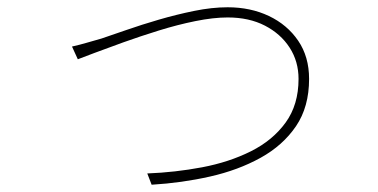

<svg xmlns="http://www.w3.org/2000/svg" viewBox="-20 -503 1040 528"><path d="M178 -375Q200 -380 217 -385Q234 -390 259 -397Q286 -406 327.5 -420.5Q369 -435 417 -449Q465 -463 514 -473Q563 -483 606 -483Q669 -483 719.5 -459Q770 -435 800 -391Q830 -347 830 -286Q830 -209 794 -156Q758 -103 696.5 -69Q635 -35 557.5 -17.5Q480 0 397 5L385 -26Q462 -29 536 -43Q610 -57 670 -87Q730 -117 765.5 -166Q801 -215 801 -286Q801 -334 776.5 -372Q752 -410 708.5 -432.5Q665 -455 606 -455Q567 -455 517.5 -445Q468 -435 416.5 -419Q365 -403 319 -386.5Q273 -370 240 -357.5Q207 -345 194 -340Z"/></svg>

Font: Source Han Sans SC ExtraLight
Style: Regular
Weight: 250
Designer: Ryoko NISHIZUKA 西塚涼子 (kana, bopomofo & ideographs); Paul D. Hunt (Latin, Greek & Cyrillic); Sandoll Communications 산돌커뮤니
Foundry: Adobe
Version: Version 2.004;hotconv 1.0.118;makeotfexe 2.5.65603